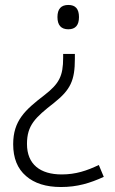

<svg xmlns="http://www.w3.org/2000/svg" viewBox="-20 -563 464 775"><path d="M298.8 -494.1C298.8 -526.9 284.7 -543 255.9 -543C226.6 -543 211.9 -526.9 211.9 -494.1C211.9 -461.4 226.6 -444.8 255.9 -444.8C284.7 -444.8 298.8 -461.4 298.8 -494.1ZM282.2 -345.2H234.9V-330.1C234.9 -255.4 218.8 -225.1 158.2 -178.2C82 -119.6 33.2 -76.2 33.2 19C33.2 75.2 50.3 117.7 85 147.5C119.1 177.2 166 191.9 226.1 191.9C292.5 191.9 342.8 176.3 398.9 150.9L378.9 103C330.6 126 286.1 141.1 229 141.1C142.6 141.1 88.9 100.6 88.9 18.1C88.9 -57.6 122.1 -88.4 198.2 -147.9C264.6 -200.7 282.2 -238.3 282.2 -325.2Z"/></svg>

Font: Noto Reveo Sans
Style: Regular
Weight: 300
Designer: Monotype Design Team
Foundry: Monotype Imaging Inc.
Version: Version 2.007